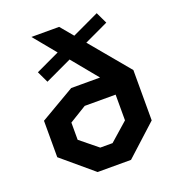

<svg xmlns="http://www.w3.org/2000/svg" viewBox="-138 -874 896 982"><g transform="rotate(-20 310.0 -382.5)"><path d="M112.8 -583.9 498.8 -765 528.4 -702.9 142.3 -521.8ZM225.4 0 57.3 -141.9V-340.2L245.3 -449.9H503.8V-340.5H279L185.8 -283.6V-189.9L280.8 -112.8H347.7L447.3 -200.5V-395.2L143.5 -765H294.3L575.6 -427.6V-153.6L407.1 0Z"/></g></svg>

Font: Monaspace Krypton Var
Style: Regular
Weight: 400
Designer: Riley Cran and the Lettermatic Team
Version: Version 1.101 (Monaspace Krypton Var)